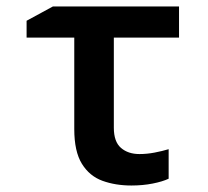

<svg xmlns="http://www.w3.org/2000/svg" viewBox="-20 -562 640 592"><path d="M385 10Q336 10 296 -4.5Q256 -19 232.5 -57Q209 -95 209 -164V-446H62V-498L143 -542H532V-446H331V-168Q331 -125 353 -106Q375 -87 410 -87Q433 -87 456.5 -91.5Q480 -96 500 -102V-11Q481 -2 450.5 4Q420 10 385 10Z"/></svg>

Font: Noto Sans Mono SemiBold
Style: Regular
Weight: 600
Designer: Monotype Design Team
Foundry: Monotype Imaging Inc.
Version: Version 2.014; ttfautohint (v1.8.4.7-5d5b)